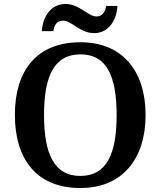

<svg xmlns="http://www.w3.org/2000/svg" viewBox="-20 -938 810 968"><path d="M455 -771C526 -771 568 -834 572 -908H515C511 -881 498 -855 466 -855C424 -855 381 -918 310 -918C238 -918 195 -855 191 -781H249C253 -808 264 -834 298 -834C341 -834 383 -771 455 -771ZM385 10C597 10 714 -137 714 -358C714 -580 597 -725 386 -725C163 -725 55 -580 55 -359C55 -137 163 10 385 10ZM385 -51C252 -51 202 -164 202 -358C202 -552 252 -664 386 -664C519 -664 568 -552 568 -358C568 -164 519 -51 385 -51Z"/></svg>

Font: Noto Serif Gurmukhi SemiBold
Style: Regular
Weight: 600
Designer: Vaibhav Singh and the Monotype Design Team
Foundry: Monotype Imaging Inc.
Version: Version 2.004